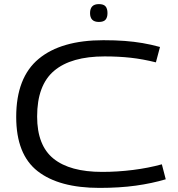

<svg xmlns="http://www.w3.org/2000/svg" viewBox="-20 -906 870 936"><path d="M59 -336Q59 -528 168.5 -619Q278 -710 484 -710Q542 -710 588 -706.5Q634 -703 675 -696Q716 -689 760 -677L740 -602Q676 -618 617 -624.5Q558 -631 490 -631Q327 -631 244 -561Q161 -491 161 -338Q161 -197 241 -132.5Q321 -68 478 -68Q553 -68 628.5 -77.5Q704 -87 769 -105L788 -32Q721 -12 642 -1Q563 10 465 10Q268 10 163.5 -71.5Q59 -153 59 -336ZM462 -799Q419 -799 419 -842Q419 -886 462 -886Q485 -886 494.5 -875Q504 -864 504 -842Q504 -821 494.5 -810Q485 -799 462 -799Z"/></svg>

Font: Georama Extended
Style: Regular
Weight: 400
Width: 7
Designer: Jean-Baptiste Levee
Foundry: Production Type
Version: Version 1.000